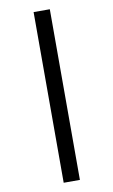

<svg xmlns="http://www.w3.org/2000/svg" viewBox="-107 -817 654 1108"><g transform="rotate(-10 220.5 -263.0)"><path d="M173 -763H268V237H173Z"/></g></svg>

Font: Noto Sans Display Medium Narrow
Style: Regular
Weight: 500
Width: 4
Designer: Monotype Design team
Foundry: Monotype Imaging Inc.
Version: Version 1.000